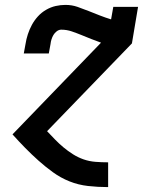

<svg xmlns="http://www.w3.org/2000/svg" viewBox="-20 -548 640 783"><path d="M420 215Q379 215 339 210.5Q299 206 263 191.5Q227 177 196 154.5Q165 132 137 107Q109 82 82.5 55Q56 28 31 0L392 -374Q372 -381 352 -389Q332 -397 312.5 -405Q293 -413 272.5 -420Q252 -427 230 -427Q220 -427 211.5 -420.5Q203 -414 198 -405.5Q193 -397 190 -387.5Q187 -378 186 -368L179 -330H77L84 -368Q87 -388 93.5 -408Q100 -428 110 -446.5Q120 -465 134.5 -481Q149 -497 168 -508Q187 -519 207 -523.5Q227 -528 247 -528Q273 -528 296 -520Q319 -512 341.5 -503Q364 -494 387 -485Q410 -476 433 -469L442 -520H543L518 -371L172 -13Q188 4 204.5 21Q221 38 239 53Q257 68 277.5 81Q298 94 321 102Q344 110 369.5 112Q395 114 420 114H421V215Z"/></svg>

Font: Iosevka Etoile
Style: Bold Italic
Weight: 700
Italic angle: -9°
Designer: Belleve Invis
Foundry: Belleve Invis
Version: Version 28.1.0; ttfautohint (v1.8.4)